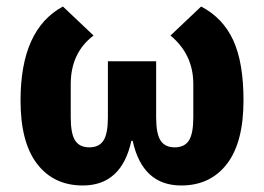

<svg xmlns="http://www.w3.org/2000/svg" viewBox="-20 -557 810 589"><path d="M234 12Q145 12 94 -54Q43 -120 43 -249Q43 -467 173 -537L267 -448Q197 -395 197 -299V-197Q197 -147 210.5 -126Q224 -105 254 -105Q284 -105 297.5 -126Q311 -147 311 -197V-369H459V-197Q459 -147 472.5 -126Q486 -105 516 -105Q546 -105 559.5 -126Q573 -147 573 -197V-299Q573 -390 503 -448L597 -537Q664 -502 695.5 -433.5Q727 -365 727 -249Q727 -120 676 -54Q625 12 536 12Q417 12 387 -125H383Q353 12 234 12Z"/></svg>

Font: Anuphan
Style: Bold
Weight: 700
Designer: Mike Abbink, Paul van der Laan, Pieter van Rosmalen, Mint Tantisuwanna
Foundry: Bold Monday; Cadson Demak
Version: Version 3.002;hotconv 1.0.109;makeotfexe 2.5.65596